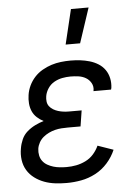

<svg xmlns="http://www.w3.org/2000/svg" viewBox="-54 -796 608 846"><g transform="rotate(-5 250.0 -373.0)"><path d="M207 8Q181 8 156 5Q131 2 108 -6.5Q85 -15 65.5 -29.5Q46 -44 33.5 -64.5Q21 -85 17.5 -110.5Q14 -136 19 -162Q22 -181 30.5 -200.5Q39 -220 55 -234Q71 -248 90 -257.5Q109 -267 129 -273Q113 -281 100 -293Q87 -305 80 -321Q73 -337 71.5 -355.5Q70 -374 73 -393Q76 -414 85.5 -434Q95 -454 110 -470.5Q125 -487 145 -498.5Q165 -510 185.5 -516.5Q206 -523 227.5 -525.5Q249 -528 270 -528Q292 -528 313 -525.5Q334 -523 354.5 -517Q375 -511 392.5 -500Q410 -489 421.5 -472.5Q433 -456 437.5 -435Q442 -414 439 -392L437 -385H359L360 -388Q363 -406 354.5 -421Q346 -436 331.5 -444.5Q317 -453 299.5 -455.5Q282 -458 264 -458Q246 -458 227.5 -454.5Q209 -451 192 -441.5Q175 -432 164 -415.5Q153 -399 150 -381Q148 -369 149.5 -357Q151 -345 158 -336Q165 -327 175 -321Q185 -315 196.5 -311.5Q208 -308 220 -306.5Q232 -305 244 -305H300L289 -235H233Q219 -235 204.5 -234Q190 -233 176 -229.5Q162 -226 148.5 -219.5Q135 -213 123.5 -203.5Q112 -194 104.5 -180.5Q97 -167 95 -153Q93 -138 96 -123.5Q99 -109 107.5 -98Q116 -87 128.5 -80Q141 -73 154.5 -69Q168 -65 183 -63.5Q198 -62 213 -62Q234 -62 255 -66Q276 -70 296.5 -80Q317 -90 332 -107Q347 -124 356 -144L425 -120Q412 -89 388.5 -62.5Q365 -36 334.5 -20Q304 -4 271.5 2Q239 8 207 8ZM255 -600 292 -754H370L319 -600Z"/></g></svg>

Font: Iosevka Term Curly
Style: Italic
Weight: 400
Italic angle: -9°
Designer: Belleve Invis
Foundry: Belleve Invis
Version: Version 32.3.0